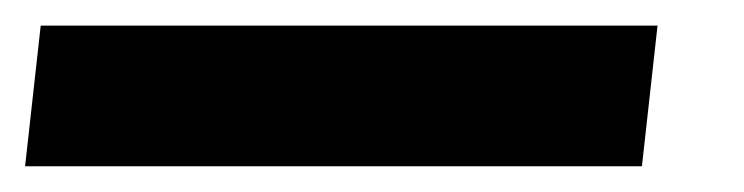

<svg xmlns="http://www.w3.org/2000/svg" viewBox="-44 -20 581 150"><path d="M469.7 0 457.5 109.9H-24.4L-12.2 0Z"/></svg>

Font: Proza Libre
Style: Bold Italic
Weight: 700
Designer: Jasper de Waard
Foundry: Jasper de Waard
Version: Version 1.000; ttfautohint (v1.4.1.8-43bc)